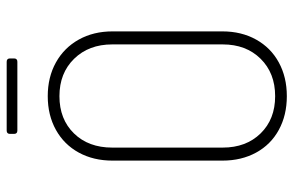

<svg xmlns="http://www.w3.org/2000/svg" viewBox="-172 -699 879 575"><g transform="rotate(-90 267.5 -411.5)"><path d="M74 -185V-514Q74 -571 98 -615Q122 -659 166 -683.5Q210 -708 267 -708Q324 -708 368 -683.5Q412 -659 436.5 -615Q461 -571 461 -514V-185Q461 -128 436.5 -84Q412 -40 368 -16Q324 8 267 8Q210 8 166 -16Q122 -40 98 -84Q74 -128 74 -185ZM422 -184V-515Q422 -585 379 -629Q336 -673 267 -673Q198 -673 155.5 -629.5Q113 -586 113 -515V-184Q113 -114 155.5 -70.5Q198 -27 267 -27Q336 -27 379 -70.5Q422 -114 422 -184ZM154 -809V-821Q154 -831 164 -831H370Q380 -831 380 -821V-809Q380 -799 370 -799H164Q154 -799 154 -809Z"/></g></svg>

Font: Barlow Semi Condensed ExLight
Style: Regular
Weight: 275
Width: 4
Designer: Jeremy Tribby
Foundry: Tribby Type
Version: Version 1.408